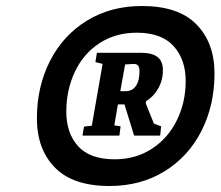

<svg xmlns="http://www.w3.org/2000/svg" viewBox="-20 -833 738 640"><path d="M103 -438Q103 -544 146.5 -629.5Q190 -715 269.5 -764Q349 -813 453 -813Q575 -813 635 -751.5Q695 -690 695 -588Q695 -482 651.5 -396.5Q608 -311 528.5 -262Q449 -213 345 -213Q223 -213 163 -274.5Q103 -336 103 -438ZM599 -563Q599 -635 558.5 -679.5Q518 -724 436 -724Q365 -724 311.5 -689Q258 -654 229.5 -593.5Q201 -533 201 -461Q201 -389 240.5 -345.5Q280 -302 362 -302Q432 -302 486 -337Q540 -372 569.5 -432Q599 -492 599 -563ZM260 -411 286 -414 322 -620 298 -626 303 -657H450Q487 -657 505 -643Q523 -629 523 -599Q523 -565 507 -537.5Q491 -510 467 -496L466 -488L493 -421L517 -412L514 -381H427L395 -485H373L361 -415L382 -412L378 -381H255ZM398 -529Q421 -529 433 -546.5Q445 -564 445 -596Q445 -608 440.5 -614Q436 -620 425 -620L397 -618L381 -529Z"/></svg>

Font: Grenze Black
Style: Italic
Weight: 900
Italic angle: -10°
Designer: Renata Polastri
Foundry: Omnibus-Type
Version: Version 1.002; ttfautohint (v1.8)